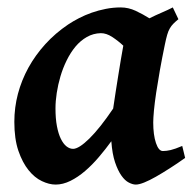

<svg xmlns="http://www.w3.org/2000/svg" viewBox="-20 -477 521 517"><path d="M284.7 -184.6Q287.6 -205.1 291.3 -228.5Q294.9 -252 298.6 -274.7Q302.2 -297.4 305.7 -318.1Q309.1 -338.9 312 -354Q297.9 -367.2 282.2 -377.4Q266.6 -387.7 251.5 -387.7Q231 -387.2 213.9 -377.4Q196.8 -367.7 183.3 -351.6Q169.9 -335.4 159.7 -314.7Q149.4 -293.9 142.8 -271.5Q136.2 -249 132.8 -226.8Q129.4 -204.6 129.4 -185.1Q129.4 -157.7 133.3 -137.2Q137.2 -116.7 143.8 -103.3Q150.4 -89.8 158.9 -83Q167.5 -76.2 176.8 -76.2Q192.4 -76.2 220.7 -104Q249 -131.8 284.7 -184.6ZM478.5 -51.8Q458 -37.1 437.7 -24.2Q417.5 -11.2 399.9 -1.2Q382.3 8.8 368.4 14.4Q354.5 20 345.7 20Q337.4 20 326.9 14.6Q316.4 9.3 306.9 -4.2Q297.4 -17.6 289.8 -40Q282.2 -62.5 279.8 -96.7Q264.2 -75.2 246.3 -54.2Q228.5 -33.2 209.2 -16.6Q189.9 0 169.7 10Q149.4 20 129.9 20Q112.3 20 92.8 10.7Q73.2 1.5 56.9 -18.8Q40.5 -39.1 29.5 -71Q18.6 -103 18.6 -148.9Q18.6 -187.5 28.3 -224.4Q38.1 -261.2 56.6 -294.9Q75.2 -328.6 102.1 -358.2Q128.9 -387.7 163.6 -411.1Q176.8 -419.9 192.9 -428.2Q209 -436.5 227.1 -442.9Q245.1 -449.2 264.9 -453.1Q284.7 -457 305.2 -457Q325.7 -457 345.5 -447.8Q365.2 -438.5 382.3 -427.7Q398.9 -436 415.5 -443.1Q432.1 -450.2 445.3 -457L460.4 -425.3Q452.1 -418.5 446.8 -413.1Q441.4 -407.7 437.3 -400.6Q433.1 -393.6 430.2 -383.3Q427.2 -373 423.8 -356.4Q416.5 -321.3 410.6 -288.3Q404.8 -255.4 400.6 -227.8Q396.5 -200.2 394.5 -179.2Q392.6 -158.2 392.6 -147.5Q392.6 -113.8 399.9 -92Q407.2 -70.3 418.5 -70.3Q428.2 -70.3 439.7 -73Q451.2 -75.7 470.7 -84Z"/></svg>

Font: Gentium Basic
Style: Bold Italic
Weight: 700
Italic angle: -8°
Designer: J. Victor Gaultney and Annie Olsen
Foundry: SIL International
Version: Version 1.102; 2013; Maintenance release